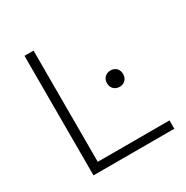

<svg xmlns="http://www.w3.org/2000/svg" viewBox="-153 -789 890 918"><g transform="rotate(-30 291.5 -330.0)"><path d="M154 -46H550V0H104V-660H154ZM425 -304Q405 -304 392.5 -316.5Q380 -329 380 -349Q380 -369 392.5 -381.5Q405 -394 425 -394Q445 -394 457 -381.5Q469 -369 469 -349Q469 -329 456.5 -316.5Q444 -304 425 -304Z"/></g></svg>

Font: Elaine Sans Light
Style: Regular
Weight: 300
Designer: Wei Huang
Foundry: Wei Huang
Version: Version 2.001;December 24, 2019;FontCreator 12.0.0.2547 64-b